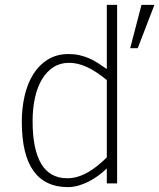

<svg xmlns="http://www.w3.org/2000/svg" viewBox="-20 -747 649 782"><path d="M415 0V-61Q398.4 -44.9 379.4 -31Q360.4 -17.1 339.8 -6.8Q319.3 3.4 298.1 9.3Q276.9 15.1 255.9 15.1Q164.1 15.1 116.5 -50.8Q68.8 -116.7 68.8 -252Q68.8 -306.2 80.1 -355.7Q91.3 -405.3 114.7 -443.4Q138.2 -481.4 174.3 -504.2Q210.4 -526.9 259.8 -526.9Q283.7 -526.9 304 -522.2Q324.2 -517.6 342.8 -509.5Q361.3 -501.5 378.9 -490.2Q396.5 -479 415 -465.8V-727.1H457V0ZM415 -420.9Q370.6 -457.5 333.3 -474.4Q295.9 -491.2 261.2 -491.2Q225.6 -491.2 198 -473.6Q170.4 -456.1 151.4 -424.6Q132.3 -393.1 122.6 -349.4Q112.8 -305.7 112.8 -253.9Q112.8 -138.7 147.9 -79.8Q183.1 -21 253.9 -21Q276.4 -21 297.6 -27.6Q318.8 -34.2 338.9 -45.7Q358.9 -57.1 377.7 -72.5Q396.5 -87.9 415 -106ZM541 -550.8H510.3L556.2 -727.1H608.9Z"/></svg>

Font: Clear Sans Thin
Style: Regular
Weight: 250
Foundry: Intel Corporation
Version: Version 1.00